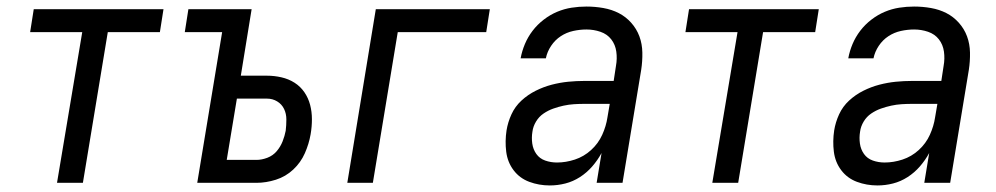

<svg xmlns="http://www.w3.org/2000/svg" viewBox="-20 -558 3040 586"><path d="M154 0 231 -460H72L83 -530H479L468 -460H309L233 0Z M582 0 658 -460H544L555 -530H748L715 -327H795Q817 -327 839 -322Q861 -317 879 -305.5Q897 -294 909 -276.5Q921 -259 926.5 -238Q932 -217 932 -194Q932 -171 928 -148Q923 -119 910.5 -90.5Q898 -62 875 -40.5Q852 -19 822 -9.5Q792 0 763 0ZM672 -70H763Q779 -70 796 -76.5Q813 -83 824.5 -96.5Q836 -110 842.5 -126.5Q849 -143 852 -159Q854 -176 854 -193.5Q854 -211 847 -225.5Q840 -240 826 -248.5Q812 -257 795 -257H703Z M1040 0 1127 -530H1475L1464 -460H1194L1118 0Z M1658 8Q1658 8 1658 8Q1658 8 1658 8Q1625 8 1595.5 -3Q1566 -14 1547.5 -38.5Q1529 -63 1525 -95Q1521 -127 1526 -160Q1530 -185 1541 -209Q1552 -233 1571.5 -251Q1591 -269 1615 -281Q1639 -293 1664 -299.5Q1689 -306 1714 -308.5Q1739 -311 1764 -311H1853L1860 -357Q1864 -379 1861 -400.5Q1858 -422 1845.5 -438Q1833 -454 1812.5 -461Q1792 -468 1770 -468Q1750 -468 1729.5 -463.5Q1709 -459 1691.5 -447.5Q1674 -436 1662 -418Q1650 -400 1646 -380H1569Q1573 -402 1582 -423.5Q1591 -445 1605.5 -464Q1620 -483 1639.5 -498Q1659 -513 1680.5 -522Q1702 -531 1724.5 -534.5Q1747 -538 1770 -538Q1796 -538 1821.5 -533.5Q1847 -529 1868.5 -518Q1890 -507 1906.5 -488.5Q1923 -470 1931.5 -447Q1940 -424 1940.5 -397.5Q1941 -371 1937 -345L1880 0H1801L1816 -91Q1804 -69 1787.5 -50Q1771 -31 1750 -17.5Q1729 -4 1705.5 2Q1682 8 1658 8ZM1680 -62Q1707 -62 1734.5 -71Q1762 -80 1784 -100Q1806 -120 1818 -146.5Q1830 -173 1834 -200L1841 -241H1764Q1748 -241 1732 -240Q1716 -239 1700 -235.5Q1684 -232 1668.5 -226.5Q1653 -221 1639 -211.5Q1625 -202 1616 -187Q1607 -172 1605 -156Q1602 -138 1604.5 -120Q1607 -102 1617 -88Q1627 -74 1644 -68Q1661 -62 1680 -62Z M2154 0 2231 -460H2072L2083 -530H2479L2468 -460H2309L2233 0Z M2658 8Q2658 8 2658 8Q2658 8 2658 8Q2625 8 2595.5 -3Q2566 -14 2547.5 -38.5Q2529 -63 2525 -95Q2521 -127 2526 -160Q2530 -185 2541 -209Q2552 -233 2571.5 -251Q2591 -269 2615 -281Q2639 -293 2664 -299.5Q2689 -306 2714 -308.5Q2739 -311 2764 -311H2853L2860 -357Q2864 -379 2861 -400.5Q2858 -422 2845.5 -438Q2833 -454 2812.5 -461Q2792 -468 2770 -468Q2750 -468 2729.5 -463.5Q2709 -459 2691.5 -447.5Q2674 -436 2662 -418Q2650 -400 2646 -380H2569Q2573 -402 2582 -423.5Q2591 -445 2605.5 -464Q2620 -483 2639.5 -498Q2659 -513 2680.5 -522Q2702 -531 2724.5 -534.5Q2747 -538 2770 -538Q2796 -538 2821.5 -533.5Q2847 -529 2868.5 -518Q2890 -507 2906.5 -488.5Q2923 -470 2931.5 -447Q2940 -424 2940.5 -397.5Q2941 -371 2937 -345L2880 0H2801L2816 -91Q2804 -69 2787.5 -50Q2771 -31 2750 -17.5Q2729 -4 2705.5 2Q2682 8 2658 8ZM2680 -62Q2707 -62 2734.5 -71Q2762 -80 2784 -100Q2806 -120 2818 -146.5Q2830 -173 2834 -200L2841 -241H2764Q2748 -241 2732 -240Q2716 -239 2700 -235.5Q2684 -232 2668.5 -226.5Q2653 -221 2639 -211.5Q2625 -202 2616 -187Q2607 -172 2605 -156Q2602 -138 2604.5 -120Q2607 -102 2617 -88Q2627 -74 2644 -68Q2661 -62 2680 -62Z"/></svg>

Font: Iosevka Curly Oblique
Style: Regular
Weight: 400
Italic angle: -9°
Monospace: yes
Designer: Belleve Invis
Foundry: Belleve Invis
Version: Version 11.1.0; ttfautohint (v1.8.3)